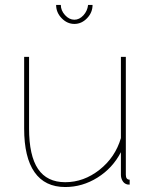

<svg xmlns="http://www.w3.org/2000/svg" viewBox="-20 -750 616 780"><path d="M337.9 -730H356Q356 -699.2 333.7 -676Q311.5 -652.8 282.2 -652.8Q252.9 -652.8 230.5 -676Q208 -699.2 208 -730H227.1Q227.1 -707.5 244.1 -688.7Q261.2 -669.9 282.2 -669.9Q302.2 -669.9 318.6 -687.5Q335 -705.1 337.9 -730ZM78.1 -228V-519H98.1V-228Q98.1 -117.7 134.5 -63.7Q170.9 -9.8 245.1 -9.8Q320.3 -9.8 384.3 -60.3Q448.2 -110.8 471.2 -189V-519H491.2V-40Q491.2 -20 506.8 -20V0Q496.1 0 493.2 -2Q483.4 -5.4 477.3 -16.1Q471.2 -26.9 471.2 -40V-131.8Q437.5 -66.9 376.2 -28.6Q314.9 9.8 245.1 9.8Q162.6 9.8 120.4 -50.3Q78.1 -110.4 78.1 -228Z"/></svg>

Font: Rawline Thin
Style: Regular
Weight: 250
Designer: Matt McInerney, Pablo Impallari, Rodrigo Fuenzalida
Foundry: Matt McInerney, Pablo Impallari, Rodrigo Fuenzalida
Version: Version 4.020;PS 004.020;hotconv 1.0.88;makeotf.lib2.5.64775